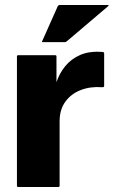

<svg xmlns="http://www.w3.org/2000/svg" viewBox="-20 -745 453 765"><path d="M52.5 -525H200Q205 -525 205 -520V-417.5Q216.5 -452.5 239.8 -481.2Q263 -510 299.5 -526Q336 -542 388 -538Q395 -537.5 395 -532.5V-402.5Q395 -397 386.5 -397.5Q340 -401 301.8 -386.2Q263.5 -371.5 240.5 -340Q217.5 -308.5 217.5 -261.5V-5Q217.5 0 212.5 0H52.5Q47.5 0 47.5 -5V-520Q47.5 -525 52.5 -525ZM150.5 -577Q145.5 -577 148.5 -582L210 -720Q213 -725 218 -725H410.5Q415.5 -725 410.5 -720L248 -582Q243 -577 238 -577Z"/></svg>

Font: MFEK Sans
Style: Bold
Weight: 700
Designer: Owen Earl
Foundry: indestructible type*
Version: Version 0.001; ttfautohint (v1.8.4.7-5d5b)